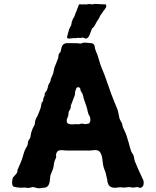

<svg xmlns="http://www.w3.org/2000/svg" viewBox="-20 -982 815 1004"><path d="M450.2 -194.8H330.1Q327.1 -194.8 309.6 -196.3Q292 -197.8 283.2 -192.9Q272.9 -182.6 272.9 -170.9L273.9 -159.2Q272.9 -156.2 268.1 -146.5Q263.2 -136.7 261.2 -119.6Q259.8 -102.5 252 -85.4Q244.1 -68.4 243.2 -62.5Q242.2 -56.6 241.2 -43.5Q238.3 -4.4 215.3 -1Q209 0 201.2 0.5Q193.4 1 187.5 2.4Q181.6 3.9 168.9 0Q156.7 -3.9 151.9 -3.9L128.9 1L111.8 -1Q79.6 0 73.7 -1.5Q67.9 -2.9 60.1 -3.9Q52.2 -4.9 48.8 -7.8Q42 -15.6 43.5 -33.2Q44.9 -50.8 48.8 -55.2Q52.7 -60.1 61 -68.4Q69.3 -76.7 70.3 -83.5Q70.8 -90.8 71.8 -94.2Q92.8 -138.7 100.1 -166.5Q107.4 -193.8 114.7 -205.6Q122.1 -217.8 123.5 -221.7Q125 -225.6 125.5 -232.4Q126 -238.3 127 -242.2Q127.9 -246.1 131.8 -251.5Q135.7 -256.8 137.7 -260.7Q139.6 -264.6 140.6 -275.4Q142.1 -286.1 143.6 -289.6Q145 -293 147.5 -300.8Q149.9 -308.6 151.4 -311.5Q152.8 -314.5 155.8 -319.8Q158.2 -325.2 160.2 -328.1Q162.1 -331.1 162.6 -339.4Q163.6 -356.9 175.8 -375Q175.8 -377 185.1 -397.9Q194.3 -418.9 194.8 -428.2Q195.8 -437 196.8 -439.9Q196.3 -442.9 201.2 -448.7Q206.1 -454.6 206.1 -459V-465.8Q207 -468.8 209.5 -473.6Q213.9 -481.9 213.9 -486.3V-493.2Q214.8 -496.1 220.2 -502.4Q225.6 -508.8 229 -521.5Q231.9 -535.2 233.4 -539.1Q234.9 -543 238.3 -547.4Q244.1 -554.7 244.1 -561Q244.1 -567.4 252 -583.5Q259.8 -599.6 260.7 -609.9Q262.2 -620.1 264.2 -627Q266.1 -633.8 273.9 -651.9Q281.2 -669.9 283.2 -675.8Q285.2 -681.6 285.6 -688.5Q286.1 -696.3 287.6 -699.2Q289.1 -702.1 292.5 -706.1Q295.9 -710 296.9 -711.9Q297.9 -713.9 300.8 -729Q303.7 -744.1 312 -750.5Q320.3 -756.8 332.5 -756.3Q344.7 -755.9 356.4 -756.3Q368.2 -756.8 387.2 -755.9L400.9 -753.9L417 -758.8Q420.9 -759.8 439 -757.8L451.7 -756.8Q476.1 -756.8 476.1 -731L482.9 -710Q483.9 -708 486.3 -703.6Q488.8 -699.2 498 -667.5Q506.8 -635.7 515.6 -617.2Q524.4 -598.6 543.5 -542.5Q562.5 -485.8 578.1 -449.2Q593.3 -413.1 596.2 -403.3Q599.1 -393.6 601.1 -380.9Q603 -368.2 604.5 -363.3Q606 -358.4 611.3 -348.6Q617.2 -338.9 618.2 -335.9Q619.1 -333 620.1 -326.2Q621.6 -316.9 631.3 -297.9Q641.1 -278.8 651.9 -239.3Q662.1 -199.7 666 -190.9Q669.9 -182.1 673.3 -177.7Q680.2 -168.9 681.2 -155.8Q682.1 -142.6 701.7 -99.6Q720.7 -57.1 724.1 -50.8L729 -41Q732.9 -29.3 730.5 -16.6Q728 -3.9 714.8 0Q712.4 1.5 706.1 -1.5Q700.2 -3.9 698.2 -3.9L675.3 -1L655.8 -3.9L627 -1L608.9 -2.9L582 0Q553.7 0 546.4 -19Q544.9 -22.9 543 -27.8Q541 -32.7 541 -41Q534.2 -68.8 533.2 -74.7Q532.2 -80.6 525.9 -96.2Q519 -111.8 516.1 -143.1Q513.7 -173.8 501 -189Q490.7 -199.2 471.7 -196.8Q452.6 -194.8 450.2 -194.8ZM400.9 -510.7Q400.9 -525.9 389.2 -525.9Q381.3 -525.9 379.4 -520.5Q372.1 -503.9 372.1 -496.6V-486.8L350.1 -429.2V-422.4Q350.1 -415.5 345.2 -407.7Q339.8 -399.9 338.9 -396.5Q337.9 -393.1 337.9 -385.7Q337.9 -378.9 336.9 -376Q335.9 -373 332.5 -365.7Q329.1 -358.4 329.1 -355.5V-345.2Q333.5 -329.1 365.2 -332Q376.5 -333 377 -333L393.1 -332L405.8 -335.9L426.8 -333Q440.9 -335 443.8 -335.9Q456.1 -342.8 451.2 -368.2Q449.2 -374.5 445.8 -378.9Q442.9 -383.8 441.9 -387.7Q440.9 -391.6 439.5 -395.5Q438 -399.9 437.5 -403.8Q437 -408.2 436 -412.1Q435.1 -416 433.6 -419.9Q432.1 -423.8 430.7 -429.7Q429.2 -435.5 422.9 -451.7Q416.5 -468.3 414.6 -480.5Q412.1 -492.2 406.2 -500Q400.9 -507.8 400.9 -510.7ZM488.8 -960.9 529.8 -959H533.2Q535.2 -959 535.6 -951.2Q536.1 -943.4 527.8 -933.1Q519 -922.9 516.6 -918Q514.2 -913.1 508.3 -906.2Q502.9 -899.4 501 -893.6Q499 -887.7 494.6 -881.8L487.3 -870.6Q484.9 -866.2 482.4 -862.3Q480 -858.4 477.1 -851.6Q473.6 -843.8 467.8 -838.9Q461.9 -834 460.9 -832Q460 -830.1 457 -821.3Q454.1 -812.5 452.6 -810.5Q451.2 -808.6 449.2 -801.8Q443.8 -783.7 429.2 -779.8L415 -785.2Q412.1 -786.1 405.3 -784.2Q398.4 -782.2 395 -783.7Q391.6 -785.2 383.8 -783.7Q376 -782.2 370.1 -782.7Q364.3 -783.2 348.1 -780.8Q332 -778.3 330.1 -787.1L339.8 -823.2Q339.8 -829.1 346.7 -839.4Q353.5 -850.1 354 -857.9Q354 -866.2 356 -869.1Q357.9 -872.1 359.9 -878.9Q361.8 -885.7 364.7 -888.7Q368.2 -891.6 372.1 -904.3Q376 -917 378.4 -920.9Q380.9 -924.8 381.8 -929.7Q382.8 -934.6 384.8 -937Q385.7 -939 388.2 -946.3Q390.1 -953.6 393.1 -957Q394 -960.9 401.9 -959.5Q410.2 -958 414.1 -959Q418 -960 422.4 -959Q426.8 -958 434.6 -959.5Q442.4 -960.9 449.2 -960.9L464.8 -959Q465.8 -959 469.7 -960.4Q473.6 -961.9 478.5 -961.4Q482.9 -960.9 488.8 -960.9Z"/></svg>

Font: AntiqueNobleBold
Style: Bold
Weight: 700
Version: Version 001.000